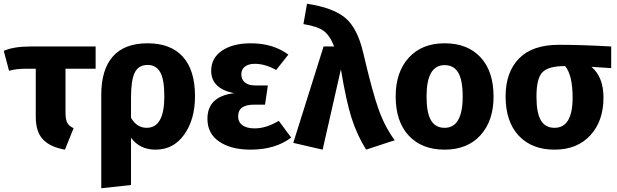

<svg xmlns="http://www.w3.org/2000/svg" viewBox="-28 -778 3277 1020"><path d="M480 -413H320V-179Q320 -143 329.5 -125.5Q339 -108 363 -97L317 17Q238 3 200 -37.5Q162 -78 162 -158V-413H114Q57 -413 20 -402L-8 -508Q45 -531 133 -531H480Z M1008 -267Q1008 -144 951 -63.5Q894 17 798 17Q715 17 668 -46V205L510 222V-275Q510 -408 571.5 -478Q633 -548 756 -548Q879 -548 943.5 -476.5Q1008 -405 1008 -267ZM751 -99Q845 -99 845 -265Q845 -358 822.5 -395.5Q800 -433 757 -433Q708 -433 688 -392.5Q668 -352 668 -260V-152Q699 -99 751 -99Z M1305 -548Q1422 -548 1504 -488L1439 -406Q1381 -439 1326 -439Q1293 -439 1273.5 -424.5Q1254 -410 1254 -383Q1254 -356 1273 -340Q1292 -324 1328 -324H1395L1380 -222H1321Q1237 -222 1237 -160Q1237 -130 1259.5 -113Q1282 -96 1325 -96Q1386 -96 1453 -136L1519 -47Q1434 17 1303 17Q1200 17 1137 -25.5Q1074 -68 1074 -147Q1074 -266 1216 -283Q1094 -307 1094 -402Q1094 -470 1151.5 -509Q1209 -548 1305 -548Z M1603 -758Q1739 -738 1805 -684Q1871 -630 1902 -496Q1950 -290 1983.5 -196.5Q2017 -103 2069 -33L1917 17Q1868 -62 1839.5 -151.5Q1811 -241 1783 -410L1686 17L1530 -19L1691 -531H1747Q1725 -589 1692 -613.5Q1659 -638 1584 -650Z M2334 -548Q2456 -548 2525 -473.5Q2594 -399 2594 -265Q2594 -136 2524.5 -59.5Q2455 17 2334 17Q2213 17 2143.5 -57.5Q2074 -132 2074 -266Q2074 -395 2143.5 -471.5Q2213 -548 2334 -548ZM2334 -432Q2238 -432 2238 -266Q2238 -179 2261.5 -139Q2285 -99 2334 -99Q2430 -99 2430 -265Q2430 -352 2406.5 -392Q2383 -432 2334 -432Z M3219 -531V-416L3114 -423Q3178 -369 3178 -259Q3178 -135 3108 -59Q3038 17 2918 17Q2797 17 2727.5 -57.5Q2658 -132 2658 -266Q2658 -394 2729 -467Q2800 -540 2941 -540Q3064 -540 3219 -531ZM2918 -99Q3014 -99 3014 -259Q3014 -380 2974 -427H2973Q2886 -427 2854 -394.5Q2822 -362 2822 -265Q2822 -178 2845.5 -138.5Q2869 -99 2918 -99Z"/></svg>

Font: FiraGO
Style: Bold
Weight: 700
Designer: bBox Type
Foundry: bBox Type GmbH
Version: Version 1.001;PS 001.001;hotconv 1.0.88;makeotf.lib2.5.64775